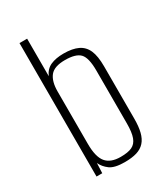

<svg xmlns="http://www.w3.org/2000/svg" viewBox="-163 -704 683 785"><g transform="rotate(-30 179.0 -311.5)"><path d="M190 7Q142 7 120.5 -9Q99 -25 89 -47L87 0H60V-630H96V-453Q108 -481 133 -492Q158 -503 194 -503Q236 -503 262 -490.5Q288 -478 300 -450.5Q312 -423 312 -375V-128Q312 -91 305.5 -65Q299 -39 284.5 -23Q270 -7 247 0Q224 7 190 7ZM186 -20Q221 -20 240 -29Q259 -38 267.5 -61Q276 -84 276 -126V-376Q276 -436 256.5 -456.5Q237 -477 186 -477Q135 -477 115.5 -452.5Q96 -428 96 -381V-133Q96 -72 117.5 -46Q139 -20 186 -20Z"/></g></svg>

Font: Alumni Sans Thin ExtraLight
Style: Regular
Weight: 250
Version: Version 1.018